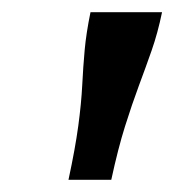

<svg xmlns="http://www.w3.org/2000/svg" viewBox="-20 -760 296 314"><path d="M245 -740H128Q121 -706 118.5 -678.5Q116 -651 114.5 -621Q113 -591 108 -554Q103 -517 92 -466H162Q173 -517 184.5 -553.5Q196 -590 207 -619.5Q218 -649 228 -677.5Q238 -706 245 -740Z"/></svg>

Font: Roboto Serif 20pt Medium
Style: Italic
Weight: 500
Italic angle: -10°
Version: Version 1.008